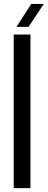

<svg xmlns="http://www.w3.org/2000/svg" viewBox="-20 -980 248 1000"><path d="M51.5 0V-800H138.5V0ZM66 -840 142.5 -959.5H208L128.5 -840Z"/></svg>

Font: Big Shoulders Stencil Display SemiBold
Style: Regular
Weight: 600
Designer: Patric King
Foundry: XO Type Co
Version: Version 1.000